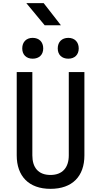

<svg xmlns="http://www.w3.org/2000/svg" viewBox="-20 -1187 640 1217"><path d="M263 -1027H366L257 -1167H147ZM413 -815C453 -815 479 -840 479 -880C479 -921 453 -947 413 -947C372 -947 346 -921 346 -880C346 -840 372 -815 413 -815ZM187 -815C228 -815 254 -840 254 -880C254 -921 228 -947 187 -947C147 -947 121 -921 121 -880C121 -840 147 -815 187 -815ZM300 10C439 10 515 -70 515 -202V-730H416V-202C416 -125 376 -78 300 -78C223 -78 185 -125 185 -202V-730H86V-202C86 -71 162 10 300 10Z"/></svg>

Font: JetBrains Mono Medium
Style: Regular
Weight: 436
Monospace: yes
Designer: Philipp Nurullin, Konstantin Bulenkov
Foundry: JetBrains
Version: Version 2.305